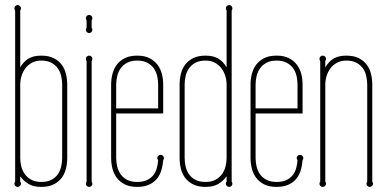

<svg xmlns="http://www.w3.org/2000/svg" viewBox="-20 -730 1532 760"><path d="M246.1 -105Q246.1 -83.5 241.2 -63Q236.3 -42.5 224.4 -26.4Q212.4 -10.3 192.6 -0.2Q172.9 9.8 143.1 9.8Q112.8 9.8 93.3 -1.7Q73.7 -13.2 60.1 -32.2V-11.2Q63 -7.3 63 -2.9Q63 2.4 59.1 6.1Q55.2 9.8 49.8 9.8Q44.4 9.8 40.8 6.1Q37.1 2.4 37.1 -2.9Q37.1 -7.3 40 -11.2V-688Q37.1 -692.4 37.1 -696.8Q37.1 -702.1 40.8 -706.1Q44.4 -710 49.8 -710Q55.2 -710 59.1 -706.1Q63 -702.1 63 -696.8Q63 -692.4 60.1 -688V-463.4Q73.7 -486.8 93.3 -498.3Q112.8 -509.8 143.1 -509.8Q172.9 -509.8 192.6 -499.8Q212.4 -489.7 224.4 -473.6Q236.3 -457.5 241.2 -437Q246.1 -416.5 246.1 -395ZM60.1 -105Q60.1 -88.4 64.2 -71.5Q68.4 -54.7 78.1 -41Q87.9 -27.3 103.8 -18.6Q119.6 -9.8 143.1 -9.8Q167.5 -9.8 183.3 -18.1Q199.2 -26.4 208.7 -40Q218.3 -53.7 222.2 -70.8Q226.1 -87.9 226.1 -105V-395Q226.1 -412.1 222.2 -429.2Q218.3 -446.3 208.7 -459.7Q199.2 -473.1 183.3 -481.7Q167.5 -490.2 143.1 -490.2Q122.1 -490.2 106.4 -481.7Q90.8 -473.1 80.6 -459.7Q70.3 -446.3 65.2 -429.2Q60.1 -412.1 60.1 -395Z M342.8 -11.2Q345.7 -7.3 345.7 -2.9Q345.7 2.4 342 6.1Q338.4 9.8 333 9.8Q327.6 9.8 323.7 6.1Q319.8 2.4 319.8 -2.9Q319.8 -7.3 322.8 -11.2V-487.8Q319.8 -492.7 319.8 -497.1Q319.8 -502.4 323.7 -506.1Q327.6 -509.8 333 -509.8Q338.4 -509.8 342 -506.1Q345.7 -502.4 345.7 -497.1Q345.7 -492.7 342.8 -487.8ZM342.8 -620.1Q345.7 -617.2 345.7 -612.3Q345.7 -606.9 342 -603Q338.4 -599.1 333 -599.1Q327.6 -599.1 323.7 -603Q319.8 -606.9 319.8 -612.3Q319.8 -617.2 322.8 -620.1V-648.9Q319.8 -653.8 319.8 -658.2Q319.8 -663.6 323.7 -667.2Q327.6 -670.9 333 -670.9Q338.4 -670.9 342 -667.2Q345.7 -663.6 345.7 -658.2Q345.7 -653.8 342.8 -648.9Z M626 -280.8H439.9V-105Q439.9 -87.4 444.1 -70.3Q448.2 -53.2 457.8 -39.8Q467.3 -26.4 483.4 -18.1Q499.5 -9.8 522.9 -9.8Q545.9 -9.8 561.5 -17.1Q577.1 -24.4 586.7 -36.4Q596.2 -48.3 600.6 -64Q605 -79.6 606 -96.2Q604.5 -97.7 603.5 -100.1Q602.5 -102.5 602.5 -104Q602.5 -109.4 606.4 -113.3Q610.4 -117.2 615.7 -117.2Q621.1 -117.2 625 -113.3Q628.9 -109.4 628.9 -104Q628.9 -102.5 628.2 -100.1Q627.4 -97.7 626 -96.2Q624.5 -75.7 618.9 -56.6Q613.3 -37.6 601.6 -22.9Q589.8 -8.3 570.6 0.7Q551.3 9.8 522.9 9.8Q493.7 9.8 473.9 -0.2Q454.1 -10.3 442.1 -26.4Q430.2 -42.5 425 -63Q419.9 -83.5 419.9 -105V-395Q419.9 -416.5 425 -437Q430.2 -457.5 442.1 -473.6Q454.1 -489.7 473.9 -499.8Q493.7 -509.8 522.9 -509.8Q552.2 -509.8 571.8 -499.8Q591.3 -489.7 603.5 -473.6Q615.7 -457.5 620.8 -437Q626 -416.5 626 -395ZM606 -300.8V-395Q606 -412.1 602.1 -429.2Q598.1 -446.3 588.6 -459.7Q579.1 -473.1 563 -481.7Q546.9 -490.2 522.9 -490.2Q499.5 -490.2 483.4 -481.7Q467.3 -473.1 457.8 -459.7Q448.2 -446.3 444.1 -429.2Q439.9 -412.1 439.9 -395V-300.8Z M690.9 -395Q690.9 -416.5 695.8 -437Q700.7 -457.5 712.6 -473.6Q724.6 -489.7 744.4 -499.8Q764.2 -509.8 793.9 -509.8Q824.2 -509.8 843.8 -498.3Q863.3 -486.8 877 -463.4V-688Q874 -692.4 874 -696.8Q874 -702.1 877.9 -706.1Q881.8 -710 887.2 -710Q892.6 -710 896.2 -706.1Q899.9 -702.1 899.9 -696.8Q899.9 -692.4 897 -688V-11.2Q899.9 -7.3 899.9 -2.9Q899.9 2.4 896.2 6.1Q892.6 9.8 887.2 9.8Q881.8 9.8 877.9 6.1Q874 2.4 874 -2.9Q874 -7.3 877 -11.2V-32.2Q863.3 -13.2 843.8 -1.7Q824.2 9.8 793.9 9.8Q764.2 9.8 744.4 -0.2Q724.6 -10.3 712.6 -26.4Q700.7 -42.5 695.8 -63Q690.9 -83.5 690.9 -105ZM877 -395Q877 -412.1 871.8 -429.2Q866.7 -446.3 856.4 -459.7Q846.2 -473.1 830.6 -481.7Q814.9 -490.2 793.9 -490.2Q769.5 -490.2 753.7 -481.7Q737.8 -473.1 728.3 -459.7Q718.8 -446.3 714.8 -429.2Q710.9 -412.1 710.9 -395V-105Q710.9 -87.9 714.8 -70.8Q718.8 -53.7 728.3 -40Q737.8 -26.4 753.7 -18.1Q769.5 -9.8 793.9 -9.8Q817.4 -9.8 833.3 -18.6Q849.1 -27.3 858.9 -41Q868.7 -54.7 872.8 -71.5Q877 -88.4 877 -105Z M1177.7 -280.8H991.7V-105Q991.7 -87.4 995.8 -70.3Q1000 -53.2 1009.5 -39.8Q1019 -26.4 1035.2 -18.1Q1051.3 -9.8 1074.7 -9.8Q1097.7 -9.8 1113.3 -17.1Q1128.9 -24.4 1138.4 -36.4Q1147.9 -48.3 1152.3 -64Q1156.7 -79.6 1157.7 -96.2Q1156.2 -97.7 1155.3 -100.1Q1154.3 -102.5 1154.3 -104Q1154.3 -109.4 1158.2 -113.3Q1162.1 -117.2 1167.5 -117.2Q1172.9 -117.2 1176.8 -113.3Q1180.7 -109.4 1180.7 -104Q1180.7 -102.5 1179.9 -100.1Q1179.2 -97.7 1177.7 -96.2Q1176.3 -75.7 1170.7 -56.6Q1165 -37.6 1153.3 -22.9Q1141.6 -8.3 1122.3 0.7Q1103 9.8 1074.7 9.8Q1045.4 9.8 1025.6 -0.2Q1005.9 -10.3 993.9 -26.4Q981.9 -42.5 976.8 -63Q971.7 -83.5 971.7 -105V-395Q971.7 -416.5 976.8 -437Q981.9 -457.5 993.9 -473.6Q1005.9 -489.7 1025.6 -499.8Q1045.4 -509.8 1074.7 -509.8Q1104 -509.8 1123.5 -499.8Q1143.1 -489.7 1155.3 -473.6Q1167.5 -457.5 1172.6 -437Q1177.7 -416.5 1177.7 -395ZM1157.7 -300.8V-395Q1157.7 -412.1 1153.8 -429.2Q1149.9 -446.3 1140.4 -459.7Q1130.9 -473.1 1114.7 -481.7Q1098.6 -490.2 1074.7 -490.2Q1051.3 -490.2 1035.2 -481.7Q1019 -473.1 1009.5 -459.7Q1000 -446.3 995.8 -429.2Q991.7 -412.1 991.7 -395V-300.8Z M1453.6 -11.2Q1456.5 -7.3 1456.5 -2.9Q1456.5 2.4 1452.6 6.1Q1448.7 9.8 1443.4 9.8Q1438 9.8 1434.3 6.1Q1430.7 2.4 1430.7 -2.9Q1430.7 -7.3 1433.6 -11.2V-395Q1433.6 -412.1 1429.7 -429.2Q1425.8 -446.3 1416.3 -459.7Q1406.7 -473.1 1390.9 -481.7Q1375 -490.2 1350.6 -490.2Q1329.6 -490.2 1314 -481.7Q1298.3 -473.1 1288.1 -459.7Q1277.8 -446.3 1272.7 -429.2Q1267.6 -412.1 1267.6 -395V-11.2Q1270.5 -7.3 1270.5 -2.9Q1270.5 2.4 1266.6 6.1Q1262.7 9.8 1257.3 9.8Q1252 9.8 1248.3 6.1Q1244.6 2.4 1244.6 -2.9Q1244.6 -7.3 1247.6 -11.2V-487.8Q1244.6 -492.7 1244.6 -497.1Q1244.6 -502.4 1248.3 -506.1Q1252 -509.8 1257.3 -509.8Q1262.7 -509.8 1266.6 -506.1Q1270.5 -502.4 1270.5 -497.1Q1270.5 -492.7 1267.6 -487.8V-462.9Q1281.2 -486.8 1300.8 -498.3Q1320.3 -509.8 1350.6 -509.8Q1380.4 -509.8 1400.1 -499.8Q1419.9 -489.7 1431.9 -473.6Q1443.8 -457.5 1448.7 -437Q1453.6 -416.5 1453.6 -395Z"/></svg>

Font: Wire One
Style: Regular
Weight: 400
Designer: Alexei Vanyashin, Gayaneh Bagdasaryan
Foundry: Cyreal Type Foundry
Version: Version 1.000